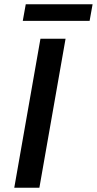

<svg xmlns="http://www.w3.org/2000/svg" viewBox="-20 -882 455 902"><path d="M170 -700H288L165 0H47ZM101 -862H415L401 -784H87Z"/></svg>

Font: KoHo SemiBold
Style: Italic
Weight: 600
Italic angle: -10°
Version: Version 1.000; ttfautohint (v1.6)